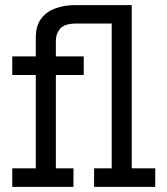

<svg xmlns="http://www.w3.org/2000/svg" viewBox="-20 -732 656 752"><path d="M28 0V-72.8H120.2V-438.2H28V-511H120.2V-584.5Q120.2 -632.1 142.1 -660Q164 -687.9 198.9 -699.9Q233.8 -712 273.2 -712H328.5V-639.8H279.8Q232.9 -639.8 215.8 -620.1Q198.8 -600.4 198.8 -570.8V-511H308V-438.2H198.8V-72.8H267.8V0ZM348.5 0V-72.8H417.5V-639.8H309.5V-712H496V-72.8H588V0Z"/></svg>

Font: Overpass Mono Light
Style: Regular
Weight: 300
Monospace: yes
Designer: Delve Withrington, Dave Bailey
Foundry: Delve Fonts LLC
Version: Version 4.000